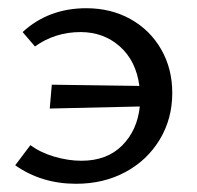

<svg xmlns="http://www.w3.org/2000/svg" viewBox="-20 -441 479 467"><path d="M399 -215Q399 -152 368.5 -101.5Q338 -51 285 -22.5Q232 6 165 6Q81 6 17 -39L54 -88Q78 -70 112 -60Q146 -50 178 -50Q240 -50 277 -87Q314 -124 320 -182L101 -177L106 -235L319 -232Q311 -293 271.5 -328Q232 -363 176 -363Q114 -363 65 -328L35 -363Q98 -421 190 -421Q250 -421 297.5 -394.5Q345 -368 372 -321Q399 -274 399 -215Z"/></svg>

Font: Ysabeau Medium
Style: Regular
Weight: 500
Designer: Christian Thalmann (Catharsis Fonts)
Version: Version 0.003